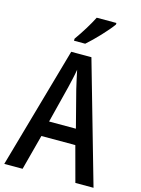

<svg xmlns="http://www.w3.org/2000/svg" viewBox="-137 -1017 800 1093"><g transform="rotate(15 263.0 -470.0)"><path d="M409 -931V-940H293C271 -896 237 -841 202 -792V-780H268C312 -818 382 -892 409 -931ZM419 0H526L322 -715H203L0 0H108L163 -208H363ZM286 -516 342 -299H184L239 -517C246 -547 257 -592 262 -625C268 -594 278 -551 286 -516Z"/></g></svg>

Font: Noto Sans Sinhala UI Condensed Medium
Style: Regular
Weight: 500
Width: 3
Designer: Jelle Bosma - Monotype Design Team
Foundry: Monotype Imaging Inc.
Version: Version 2.006